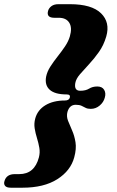

<svg xmlns="http://www.w3.org/2000/svg" viewBox="-86 -772 558 918"><path d="M248 -306Q251.5 -320.5 232.5 -320.5Q176.5 -320.5 151.8 -342.8Q127 -365 134.5 -405.5Q139.5 -430 155 -454Q170.5 -478 189.5 -502Q208.5 -526 224.8 -550Q241 -574 248 -598Q260 -639.5 245.2 -663.2Q230.5 -687 195 -687H174Q134.5 -687 144 -720.5Q148 -734 160.5 -743Q173 -752 193.5 -752H248.5Q352.5 -752 397 -708.5Q441.5 -665 422 -597.5Q410 -556 387 -523.5Q364 -491 339.5 -464.8Q315 -438.5 296.2 -416.8Q277.5 -395 274 -375Q267.5 -338 297.5 -338Q323.5 -338 340 -348.2Q356.5 -358.5 379 -358.5Q402.5 -358.5 412 -342.5Q421.5 -326.5 415 -305Q409.5 -283.5 390.8 -267.5Q372 -251.5 348 -251.5Q333 -251.5 323.8 -256.2Q314.5 -261 304.2 -266Q294 -271 276 -271Q246.5 -271 236.5 -237Q231 -216 239.2 -194.8Q247.5 -173.5 258.8 -148.2Q270 -123 275 -91.8Q280 -60.5 269 -20Q252 44 188 84.8Q124 125.5 21 125.5H-34Q-55 125.5 -62 116.2Q-69 107 -64.5 93.5Q-55 60.5 -15 60.5H6Q79 60.5 100 -19.5Q106 -42.5 102 -65.5Q98 -88.5 90.8 -111.8Q83.5 -135 79.8 -158.2Q76 -181.5 82.5 -205.5Q93.5 -246 131 -268.8Q168.5 -291.5 224.5 -291.5Q244.5 -291.5 248 -306Z"/></svg>

Font: Fraunces 9pt S000 Black
Style: Italic
Weight: 900
Italic angle: -16°
Version: Version 1.000; ttfautohint (v1.8.3)